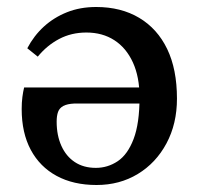

<svg xmlns="http://www.w3.org/2000/svg" viewBox="-20 -516 569 549"><path d="M256 13Q190 13 142 -13Q94 -39 68 -87.5Q42 -136 42 -204Q42 -223 44 -238.5Q46 -254 49 -266H428V-220H193Q172 -219 161 -213Q150 -207 146 -196Q142 -185 142 -168Q142 -129 155.5 -99Q169 -69 194 -52.5Q219 -36 254 -36Q288 -36 316.5 -55Q345 -74 362 -118.5Q379 -163 379 -238Q379 -296 360 -337.5Q341 -379 307 -401Q273 -423 227 -423Q184 -423 149 -404.5Q114 -386 88 -354L58 -378Q77 -414 105.5 -440Q134 -466 171.5 -481Q209 -496 255 -496Q326 -496 378 -465Q430 -434 458 -376Q486 -318 486 -234Q486 -162 456 -106Q426 -50 374 -18.5Q322 13 256 13Z"/></svg>

Font: Source Serif 4 18pt Medium
Style: Regular
Weight: 500
Designer: Frank Grießhammer
Foundry: Adobe Systems Incorporated
Version: Version 4.004;hotconv 1.0.116;makeotfexe 2.5.65601